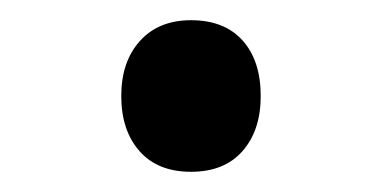

<svg xmlns="http://www.w3.org/2000/svg" viewBox="-20 -158 378 190"><path d="M100 -63Q100 -97 118.5 -117.5Q137 -138 169 -138Q202 -138 220 -118Q238 -98 238 -63Q238 -29 220 -8.5Q202 12 169 12Q136 12 118 -8.5Q100 -29 100 -63Z"/></svg>

Font: Andada Pro SemiBold
Style: Regular
Weight: 600
Designer: Carolina Giovagnoli
Foundry: Huerta Tipografica
Version: Version 3.005